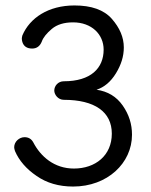

<svg xmlns="http://www.w3.org/2000/svg" viewBox="-20 -668 552 704"><path d="M248 16C374 16 464 -70 464 -174C464 -213 453 -248 430 -281C407 -314 375 -333 334 -339C362 -348 386 -368 405 -399C424 -430 434 -461 434 -494C434 -531 419 -566 390 -599C361 -632 315 -648 253 -648C157 -648 89 -602 62 -538C61 -534 60 -530 60 -526C60 -522 61 -518 62 -514C67 -498 79 -490 98 -490C114 -490 126 -498 133 -515C138 -530 151 -546 170 -562C189 -578 215 -586 248 -586C316 -586 360 -542 360 -486C360 -418 313 -370 214 -370C193 -370 179 -353 179 -336C179 -321 193 -302 214 -302C327 -302 390 -258 390 -178C390 -98 330 -50 251 -50C179 -50 129 -94 102 -146C95 -159 84 -165 70 -165C51 -165 32 -149 32 -128C32 -125 33 -120 35 -114C50 -79 77 -48 114 -23C151 3 196 16 248 16Z"/></svg>

Font: Dongle Light
Style: Regular
Weight: 300
Designer: Yanghee Ryu
Foundry: Yanghee Ryu
Version: Version 2.000